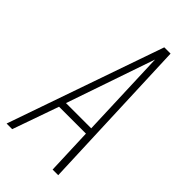

<svg xmlns="http://www.w3.org/2000/svg" viewBox="-250 -766 823 823"><g transform="rotate(45 161.5 -354.5)"><path d="M-26 0 221 -709H259L287 0H253L245 -210H82L8 0ZM92 -242H245L230 -644Z"/></g></svg>

Font: Georama Condensed ExtraLight
Style: Italic
Weight: 200
Width: 3
Italic angle: -9°
Designer: Jean-Baptiste Levee
Foundry: Production Type
Version: Version 1.000